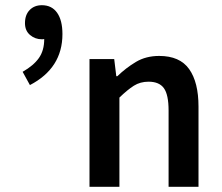

<svg xmlns="http://www.w3.org/2000/svg" viewBox="-20 -718 854 738"><path d="M324 0V-491H419L427 -425H431Q464 -457 502.5 -480Q541 -503 592 -503Q671 -503 707 -452.5Q743 -402 743 -308V0H628V-293Q628 -354 610 -379Q592 -404 551 -404Q519 -404 494.5 -388.5Q470 -373 439 -343V0ZM95 -391 67 -442Q109 -466 129.5 -495Q150 -524 150 -568Q147 -567 141 -567Q115 -567 95.5 -583.5Q76 -600 76 -629Q76 -661 94 -679.5Q112 -698 141 -698Q179 -698 199.5 -669Q220 -640 220 -587Q220 -456 95 -391Z"/></svg>

Font: Giro Semibold
Style: Regular
Weight: 600
Designer: Paul D. Hunt
Foundry: Adobe Systems Incorporated
Version: Version 1.000;PS 1.0;hotconv 1.0.88;makeotf.lib2.5.647800